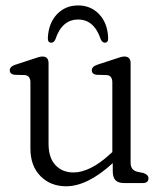

<svg xmlns="http://www.w3.org/2000/svg" viewBox="-20 -656 580 688"><path d="M89 -124V-360.5Q89 -385 69 -387L32 -388Q15 -390.5 15 -404Q15 -417.5 35 -424L96 -444Q108 -448 116.8 -450.8Q125.5 -453.5 132 -453.5Q154 -453.5 154 -429.5V-141Q154 -90.5 178.8 -64.2Q203.5 -38 243.5 -38Q271.5 -38 304.2 -53.8Q337 -69.5 374 -103.5L382.5 -111V-360.5Q382.5 -385 363 -387L325.5 -388Q309 -390.5 309 -404Q309 -417.5 328.5 -424L389.5 -444Q402 -448 410.5 -450.8Q419 -453.5 425.5 -453.5Q448 -453.5 448 -429.5V-73Q448 -46 472.5 -40.5L494 -36Q512 -30 512 -17Q512 0 491 0H425.5Q404 0 394 -10Q384 -20 384 -43.5V-71.5Q293.5 11.5 217 11.5Q161 11.5 125 -25Q89 -61.5 89 -124ZM260 -586Q202 -586 178.5 -515Q173 -503 164 -503Q150.5 -503 151.5 -520.5Q154 -573 184 -604.8Q214 -636.5 260 -636.5Q305.5 -636.5 335.5 -604.8Q365.5 -573 367.5 -520.5Q368.5 -503 355.5 -503Q347 -503 341 -515Q317.5 -586 260 -586Z"/></svg>

Font: Fraunces 72pt SuperSoft Light
Style: Regular
Weight: 300
Version: Version 1.000;[0bf87f6ff]